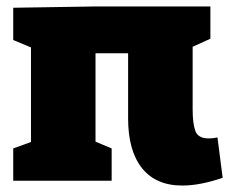

<svg xmlns="http://www.w3.org/2000/svg" viewBox="-20 -560 712 595"><path d="M21 0V-100L76 -120V-413L21 -436V-536L276 -540H632V-440L577 -415V-221Q577 -177 585.5 -154Q594 -131 627 -131Q639 -131 654 -134L670 -9Q600 15 545 15Q463 15 420 -39Q377 -93 377 -193V-395H276V-121L326 -100V0Z"/></svg>

Font: Bitter Black
Style: Regular
Weight: 900
Designer: Sol Matas, and Bitter project Authors
Foundry: Sol Matas
Version: Version 2.001